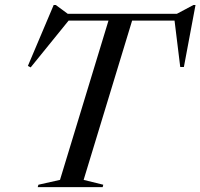

<svg xmlns="http://www.w3.org/2000/svg" viewBox="-20 -772 826 792"><path d="M406 -10 403.5 0H135.5L138.5 -10L227.5 -30L427.5 -687H263L106.5 -494L95 -500L201.5 -751.5H210L259.5 -715H709.5L778 -751.5H786.5L738.5 -495.5H723.5L700 -687H525L325 -30Z"/></svg>

Font: Newsreader 72pt
Style: Italic
Weight: 400
Italic angle: -17°
Designer: Hugues Gentile
Foundry: Production Type
Version: Version 1.003; ttfautohint (v1.8.3)